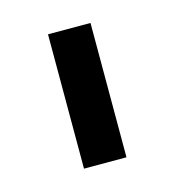

<svg xmlns="http://www.w3.org/2000/svg" viewBox="-53 -753 306 337"><g transform="rotate(-15 100.5 -585.0)"><path d="M138.7 -462.9H61.5V-707H138.7Z"/></g></svg>

Font: WEMIX Pretendard Variable
Style: Regular
Weight: 400
Designer: Base glyphs from Inter by Rasmus Andersson; Hangeul glyphs from Noto Sans CJK(Source Han Sans) by Jang Soo-young and Kan
Foundry: Kil Hyung-jin
Version: Version 1.000;Glyphs 3.2 (3208)